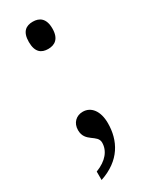

<svg xmlns="http://www.w3.org/2000/svg" viewBox="-183 -575 606 770"><g transform="rotate(-30 120.0 -190.0)"><path d="M120 -408C150 -408 175 -423 175 -471C175 -519 150 -534 120 -534C89 -534 66 -519 66 -471C66 -423 89 -408 120 -408ZM42 115V154C141 121 178 49 178 -31C178 -88 151 -121 113 -121C83 -121 60 -100 60 -66C60 -10 119 -13 119 25C119 62 94 95 42 115Z"/></g></svg>

Font: Noto Serif Lao Condensed
Style: Regular
Weight: 400
Width: 3
Designer: Monotype Design Team
Foundry: Monotype Imaging Inc.
Version: Version 2.003